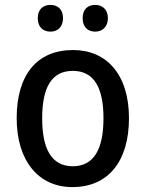

<svg xmlns="http://www.w3.org/2000/svg" viewBox="-20 -753 594 783"><path d="M134 -679C134 -641 157 -624 186 -624C214 -624 237 -642 237 -679C237 -716 214 -733 186 -733C157 -733 134 -716 134 -679ZM317 -679C317 -642 339 -624 368 -624C396 -624 420 -642 420 -679C420 -716 396 -733 368 -733C339 -733 317 -716 317 -679ZM506 -271C506 -450 414 -549 278 -549C130 -549 48 -447 48 -271C48 -97 137 10 275 10C423 10 506 -97 506 -271ZM152 -270C152 -396 190 -464 277 -464C363 -464 402 -396 402 -271C402 -145 363 -75 277 -75C190 -75 152 -146 152 -270Z"/></svg>

Font: Noto Sans Arabic SemCond Med
Style: Regular
Weight: 500
Width: 4
Designer: Monotype Design Team, Nadine Chahine, Nizar Qandah and Khaled Hosny
Foundry: Monotype Imaging Inc.
Version: Version 2.012